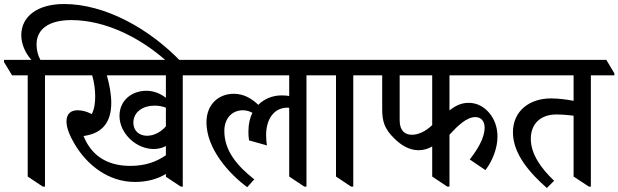

<svg xmlns="http://www.w3.org/2000/svg" viewBox="-64 -922 3079 956"><path d="M149 7H160V-547H277V-557L237 -624H137C124 -648 118 -674 118 -701C118 -778 181 -822 291 -822C459 -822 636 -736 775 -609H843C678 -783 456 -902 255 -902C121 -902 42 -839 42 -747C42 -704 61 -659 92 -624H-44V-613L-4 -547H74V-43Z M608 -16C671 -16 723 -32 762 -56V-42L836 7H846V-547H963V-557L923 -624H189V-613L229 -547H395C404 -515 410 -479 410 -443C410 -410 406 -379 393 -354C368 -367 344 -373 323 -373C288 -373 267 -355 267 -317C267 -285 284 -244 308 -204C369 -101 475 -16 608 -16ZM701 -180C723 -180 744 -185 762 -195V-149C716 -117 660 -96 585 -96C462 -96 388 -154 352 -245C356 -245 361 -246 365 -247C447 -262 490 -315 490 -410C490 -453 481 -501 468 -547H762V-435C734 -457 700 -470 665 -470C592 -470 531 -422 531 -345C531 -301 551 -262 583 -230C615 -199 659 -180 701 -180ZM600 -311C600 -366 650 -396 704 -396C725 -396 744 -393 762 -386V-293C736 -263 701 -246 668 -246C630 -246 600 -270 600 -311Z M1167 10 1202 -29C1113 -99 1053 -174 1053 -270C1053 -335 1094 -373 1145 -373C1163 -373 1179 -368 1193 -360C1180 -335 1173 -304 1173 -269C1173 -252 1173 -242 1176 -223L1265 -198C1263 -212 1261 -228 1261 -249C1261 -329 1300 -386 1368 -386C1370 -386 1373 -386 1376 -385V-43L1451 7H1462V-547H1579V-557L1539 -624H875V-612L915 -547H1376V-444C1366 -446 1352 -447 1338 -447C1293 -447 1252 -430 1222 -400C1189 -432 1149 -455 1100 -455C1025 -455 964 -403 964 -313C964 -181 1077 -56 1167 10Z M1684 7H1695V-547H1812V-557L1772 -624H1491V-613L1531 -547H1609V-43Z M2020 -174C2045 -174 2068 -181 2088 -193V-43L2163 7H2174V-251C2214 -295 2259 -339 2303 -339C2331 -339 2349 -319 2349 -287C2349 -233 2312 -176 2275 -128L2353 -75C2387 -119 2413 -183 2413 -241C2413 -291 2397 -331 2371 -361C2345 -391 2311 -410 2269 -410C2232 -410 2201 -394 2174 -372V-547H2490V-557L2450 -624H1724V-612L1764 -547H1839V-379C1839 -320 1849 -281 1900 -232C1931 -201 1972 -174 2020 -174ZM1926 -323V-547H2088V-299C2055 -268 2020 -251 1987 -251C1954 -251 1926 -269 1926 -323Z M2659 14 2695 -22C2631 -83 2579 -154 2579 -231C2579 -303 2625 -352 2706 -352C2736 -352 2769 -349 2792 -346V-43L2868 7H2878V-547H2995V-557L2955 -624H2402V-613L2442 -547H2792V-420C2761 -426 2719 -432 2679 -432C2574 -432 2490 -371 2490 -263C2490 -154 2577 -58 2659 14Z"/></svg>

Font: Noto Serif Devanagari SemiCondensed Medium
Style: Regular
Weight: 500
Width: 4
Designer: Universal Thirst, Indian Type Foundry and the Monotype Design Team
Foundry: Monotype Imaging Inc.
Version: Version 2.004